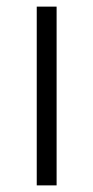

<svg xmlns="http://www.w3.org/2000/svg" viewBox="-20 -560 282 580"><path d="M151 -540V0H91V-540Z"/></svg>

Font: Pathway Extreme 28pt ExtraLight
Style: Regular
Weight: 250
Designer: Eduardo Rodriguez Tunni
Foundry: Eduardo Rodriguez Tunni
Version: Version 1.001;gftools[0.9.26]